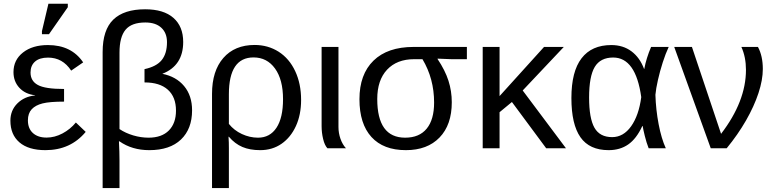

<svg xmlns="http://www.w3.org/2000/svg" viewBox="-20 -773 4035 1001"><path d="M222.7 -55.7Q265.1 -55.7 305.9 -77.4Q346.7 -99.1 375.5 -134.3L426.8 -85.4Q347.7 9.8 216.8 9.8Q128.4 9.8 81.3 -30.8Q34.2 -71.3 34.2 -144Q34.2 -197.8 70.6 -233.9Q106.9 -270 163.1 -275.4V-276.4Q111.3 -282.2 80.8 -315.4Q50.3 -348.6 50.3 -397Q50.3 -460.4 99.9 -499.3Q149.4 -538.1 230 -538.1Q352.5 -538.1 413.6 -447.8L351.1 -404.8Q306.6 -472.7 230.5 -472.7Q186 -472.7 162.6 -451.9Q139.2 -431.2 139.2 -395Q139.2 -350.6 177.2 -330.1Q214.8 -309.1 314 -309.1V-243.2Q238.8 -243.2 202.1 -233.9Q165 -224.6 145.3 -203.4Q125.5 -182.1 125.5 -145.5Q125.5 -103 151.6 -79.3Q177.7 -55.7 222.7 -55.7ZM333.5 -735.4 235.4 -594.7H198.7V-610.8L232.4 -753.4H333.5Z M981.4 -197.8Q981.4 -101.1 923.6 -45.7Q865.7 9.8 758.3 9.8Q668.5 9.8 603 -36.1H600.1Q603 19.5 603 62.5V207.5H515.1V-501.5Q515.1 -617.2 570.8 -670.9Q626.5 -724.6 736.8 -724.6Q833 -724.6 884 -679.9Q935.1 -635.3 935.1 -554.2Q935.1 -430.7 826.2 -388.2Q898.4 -374 939.9 -324.2Q981.4 -274.4 981.4 -197.8ZM603 -100.1Q634.3 -79.1 674.6 -67.1Q714.8 -55.2 754.4 -55.2Q823.2 -55.2 860.4 -92.8Q897.5 -130.4 897.5 -196.3Q897.5 -267.1 855.2 -305.2Q813 -343.3 733.4 -343.3V-412.6Q795.4 -425.8 823 -459.7Q850.6 -493.7 850.6 -553.2Q850.6 -601.1 821 -628.4Q791.5 -655.8 737.8 -655.8Q666 -655.8 634.5 -617.9Q603 -580.1 603 -498.5Z M1549.8 -252Q1549.8 -174.8 1522.7 -115.7Q1495.6 -56.6 1447.8 -23.4Q1399.9 9.8 1336.4 9.8Q1282.7 9.8 1243.7 -6.8Q1204.6 -23.4 1173.3 -60.1H1171.4Q1172.4 -45.4 1172.9 -30.5Q1173.3 -15.6 1173.3 0V207.5H1085.4V-283.7Q1085.4 -403.3 1144.5 -470.9Q1203.6 -538.6 1307.6 -538.6Q1377 -538.6 1432.6 -503.4Q1488.3 -467.8 1519 -402.1Q1549.8 -336.4 1549.8 -252ZM1455.6 -255.9Q1455.6 -357.9 1413.8 -415.8Q1372.1 -473.6 1301.8 -473.6Q1173.3 -473.6 1173.3 -281.7V-127Q1200.2 -93.3 1241.2 -74.2Q1282.2 -55.2 1325.2 -55.2Q1387.2 -55.2 1421.4 -106.9Q1455.6 -158.7 1455.6 -255.9Z M1687 0Q1672.4 -15.6 1664.6 -48.6Q1656.7 -81.5 1656.7 -115.2V-528.3H1744.6V-110.8Q1744.6 -79.1 1755.1 -49.3Q1765.6 -19.5 1783.7 0Z M2335.4 -239.7Q2335.4 -122.1 2271.7 -56.2Q2208 9.8 2096.2 9.8Q1979 9.8 1916.5 -58.8Q1854 -127.4 1854 -255.9Q1854 -385.3 1927.2 -456.8Q2000.5 -528.3 2136.2 -528.3H2414.1V-464.4H2333.5L2261.2 -467.3V-465.3Q2300.8 -406.2 2318.1 -352.1Q2335.4 -297.9 2335.4 -239.7ZM2243.2 -238.3Q2243.2 -362.8 2182.6 -464.4H2139.2Q2049.3 -464.4 1998 -409.7Q1946.8 -355 1946.8 -256.8Q1946.8 -55.2 2092.3 -55.2Q2166 -55.2 2204.6 -102.3Q2243.2 -149.4 2243.2 -238.3Z M2584.5 -188V0H2496.6V-528.3H2584.5V-272L2816.4 -528.3H2919.4L2705.1 -301.3L2930.7 0H2827.6L2648.9 -241.2Z M3328.6 -115.7Q3297.9 -49.3 3255.1 -19.8Q3212.4 9.8 3153.3 9.8Q3053.2 9.8 3006.1 -57.6Q2959 -125 2959 -261.7Q2959 -400.4 3012 -469.2Q3064.9 -538.1 3167 -538.1Q3228.5 -538.1 3272.2 -505.4Q3315.9 -472.7 3337.9 -413.6H3338.9Q3349.6 -470.2 3374.5 -528.3H3466.3Q3450.2 -494.1 3435.3 -447.8Q3420.4 -401.4 3410.2 -356.2Q3399.9 -311 3397 -278.8Q3399.4 -200.7 3413.8 -125.5Q3428.2 -50.3 3451.2 0H3361.8Q3350.1 -29.8 3341.6 -64.7Q3333 -99.6 3330.6 -115.7ZM3051.3 -264.6Q3051.3 -156.2 3079.1 -107.2Q3106.9 -58.1 3171.4 -58.1Q3230 -58.1 3270.3 -114.5Q3310.5 -170.9 3323.2 -266.6Q3294.4 -473.1 3176.8 -473.1Q3110.4 -473.1 3080.8 -424.1Q3051.3 -375 3051.3 -264.6Z M3957 -413.1Q3957 -356.4 3934.3 -287.6Q3911.6 -218.8 3869.4 -145Q3827.1 -71.3 3768.6 0H3685.5L3495.1 -528.3H3587.4L3739.3 -75.2Q3869.1 -244.6 3869.1 -408.7Q3869.1 -475.6 3845.2 -528.3H3931.6Q3957 -481 3957 -413.1Z"/></svg>

Font: Arimo
Style: Regular
Weight: 400
Designer: Steve Matteson
Foundry: Monotype Imaging Inc.
Version: Version 1.33